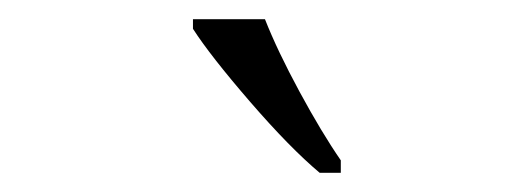

<svg xmlns="http://www.w3.org/2000/svg" viewBox="-20 -785 548 200"><path d="M181 -755V-765H256Q269 -732 292 -689.5Q315 -647 335 -618V-605H313Q282 -631 240.5 -679Q199 -727 181 -755Z"/></svg>

Font: Noto Serif NarrowLight
Style: Regular
Weight: 300
Width: 4
Designer: Monotype Design Team
Foundry: Monotype Imaging Inc.
Version: Version 1.001